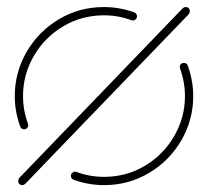

<svg xmlns="http://www.w3.org/2000/svg" viewBox="-20 -539 606 559"><path d="M33 -12.2Q33 -17 35.9 -20.7L512.2 -515.2Q516.3 -518.5 520.7 -518.5Q525.9 -518.5 529.3 -515.2Q532.6 -511.9 532.6 -506.7Q532.6 -501.5 529.6 -497.8L53 -3.3Q48.9 0 44.8 0Q39.6 0 36.3 -3.5Q33 -7 33 -12.2ZM38.9 -170.4Q23 -213.7 23 -259.3Q23 -328.1 57.4 -387.8Q91.9 -447.4 151.5 -483Q211.1 -518.5 282.6 -518.5Q327.4 -518.5 371.1 -503Q374.4 -501.5 376.7 -498.3Q378.9 -495.2 378.9 -491.5Q378.9 -486.3 375.2 -482.8Q371.5 -479.3 366.7 -479.3Q365.2 -479.3 363 -480Q324.8 -494.4 282.6 -494.4Q217.8 -494.4 163.7 -462.2Q109.6 -430 78.3 -375.7Q47 -321.5 47 -259.3Q47 -218.5 61.5 -178.5Q62.2 -175.6 62.2 -174.4Q62.2 -169.6 58.9 -166.1Q55.6 -162.6 50.4 -162.6Q46.3 -162.6 43.1 -164.6Q40 -166.7 38.9 -170.4ZM194.4 -15.6Q190.7 -17 188.5 -20.2Q186.3 -23.3 186.3 -27.4Q186.3 -32.2 190.2 -35.7Q194.1 -39.3 198.9 -39.3Q200.4 -39.3 202.6 -38.5Q240.7 -24.1 283 -24.1Q347.8 -24.1 401.9 -56.3Q455.9 -88.5 487.2 -142.8Q518.5 -197 518.5 -259.3Q518.5 -300 504.1 -340Q503.3 -343 503.3 -344.4Q503.3 -348.9 506.7 -352.4Q510 -355.9 515.2 -355.9Q519.3 -355.9 522.2 -353.9Q525.2 -351.9 526.7 -348.1Q542.6 -303.3 542.6 -259.3Q542.6 -190.4 508.1 -130.7Q473.7 -71.1 414.1 -35.6Q354.4 0 283 0Q237.8 0 194.4 -15.6Z"/></svg>

Font: 26F Galaxy Sans Thin
Style: Regular
Weight: 100
Designer: C₂₉H₂₅N₃O₅
Version: Version 1.100